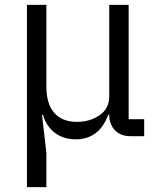

<svg xmlns="http://www.w3.org/2000/svg" viewBox="-20 -561 647 791"><path d="M91 210V-541H171V-205Q171 -133 203.5 -96Q236 -59 297 -59Q351 -59 390.5 -86.5Q430 -114 430 -164V-541H510V-70H574V0H517Q477 0 453.5 -24.5Q430 -49 430 -88H426Q388 13 292 13Q242 13 206.5 -13.5Q171 -40 157 -88H153L171 68V210Z"/></svg>

Font: IBM Plex Sans SC
Style: Regular
Weight: 400
Designer: Mike Abbink; Paul van der Laan; Pieter van Rosmalen; Eunyou Noh; Wujin Sim; Chorong Kim; Dohee Lee; Yejin We; Jinhee Kim
Foundry: Sandoll Inc.
Version: Version 1.000